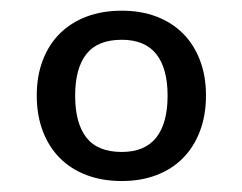

<svg xmlns="http://www.w3.org/2000/svg" viewBox="-20 -744 442 350"><path d="M202 -724.5Q237 -724.5 265.2 -713.8Q293.5 -703 313.5 -683Q333.5 -663 344.5 -634.2Q355.5 -605.5 355.5 -570Q355.5 -534 344.5 -505Q333.5 -476 313.5 -455.8Q293.5 -435.5 265.2 -424.8Q237 -414 202 -414Q166.5 -414 138 -424.8Q109.5 -435.5 89.2 -455.8Q69 -476 58 -505Q47 -534 47 -570Q47 -605.5 58 -634.2Q69 -663 89.2 -683Q109.5 -703 138 -713.8Q166.5 -724.5 202 -724.5ZM202 -467Q244 -467 264.8 -493.2Q285.5 -519.5 285.5 -569.5Q285.5 -619.5 264.8 -645.5Q244 -671.5 202 -671.5Q158 -671.5 137.5 -645.5Q117 -619.5 117 -569.5Q117 -519.5 137.5 -493.2Q158 -467 202 -467Z"/></svg>

Font: Lato 2
Style: Regular
Weight: 400
Designer: Lukasz Dziedzic with Adam Twardoch and Botio Nikoltchev
Foundry: tyPoland Lukasz Dziedzic
Version: Version 2.015; 2015-08-06; http://www.latofonts.com/